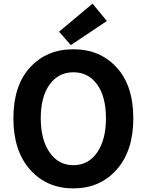

<svg xmlns="http://www.w3.org/2000/svg" viewBox="-20 -1026 810 1060"><path d="M385 14Q238 14 146 -89.5Q54 -193 54 -373Q54 -554 146 -654Q238 -754 385 -754Q532 -754 624 -653.5Q716 -553 716 -373Q716 -193 624 -89.5Q532 14 385 14ZM385 -114Q468 -114 516.5 -184.5Q565 -255 565 -373Q565 -492 516.5 -559.5Q468 -627 385 -627Q303 -627 254 -559.5Q205 -492 205 -373Q205 -255 254 -184.5Q303 -114 385 -114ZM371 -777 306 -851 491 -1006 570 -910Z"/></svg>

Font: Source Han Sans CN Bold
Style: Bold
Weight: 700
Designer: Ryoko NISHIZUKA 西塚涼子 (kana & ideographs); Paul D. Hunt (Latin, Greek & Cyrillic); Wenlong ZHANG 张文龙 (bopomofo); Sandoll 
Foundry: Adobe Systems Incorporated
Version: Version 1.00;May 30, 2023;FontCreator 11.5.0.2422 32-bit